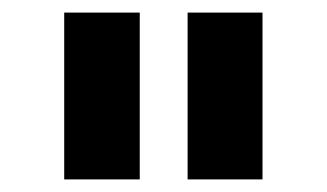

<svg xmlns="http://www.w3.org/2000/svg" viewBox="-20 -749 520 305"><path d="M278 -464V-729H397V-464ZM82 -464V-729H202V-464Z"/></svg>

Font: BDO Grotesk DemiBold
Style: Regular
Weight: 600
Designer: Deni Anggara
Foundry: Lokal Container
Version: Version 2.000